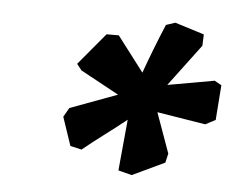

<svg xmlns="http://www.w3.org/2000/svg" viewBox="-36 -707 539 438"><g transform="rotate(5 233.0 -488.5)"><path d="M134 -553 195 -626H223L284 -546Q294 -574 305.5 -603.5Q317 -633 328 -659L349 -666L416 -645L415 -619L343 -523Q370 -528 397 -532.5Q424 -537 450 -542L466 -533L460 -453L437 -441L326 -459L359 -367L354 -346L280 -311L249 -319L260 -436Q235 -416 209.5 -397Q184 -378 161 -359L135 -365L113 -430L125 -451L233 -491L145 -539Z"/></g></svg>

Font: New Athena Unicode
Style: Bold Italic
Weight: 700
Designer: J. Rusten 1997; rev. by R. Hancock 2001, 2002, rev. by D. Mastronarde 2002-2021
Foundry: Society for Classical Studies (formerly American Philological Association)
Version: Version 5.008